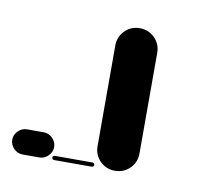

<svg xmlns="http://www.w3.org/2000/svg" viewBox="-50 -395 499 451"><g transform="rotate(10 200.0 -170.0)"><path d="M30 -60Q18 -60 9 -51Q0 -42 0 -30Q0 -18 9 -9Q18 0 30 0H70Q82 0 91 -9Q100 -18 100 -30Q100 -42 91 -51Q82 -60 70 -60Z M105 -10Q103 -10 101.5 -8.5Q100 -7 100 -5Q100 -3 101.5 -1.5Q103 0 105 0H195Q197 0 198.5 -1.5Q200 -3 200 -5Q200 -7 198.5 -8.5Q197 -10 195 -10Z M200 -50H300V-290H200ZM250 -100Q229 -100 214.5 -85.5Q200 -71 200 -50Q200 -29 214.5 -14.5Q229 0 250 0Q271 0 285.5 -14.5Q300 -29 300 -50Q300 -71 285.5 -85.5Q271 -100 250 -100ZM250 -340Q229 -340 214.5 -325.5Q200 -311 200 -290Q200 -269 214.5 -254.5Q229 -240 250 -240Q271 -240 285.5 -254.5Q300 -269 300 -290Q300 -311 285.5 -325.5Q271 -340 250 -340Z M300 0Q300 0 300 0Q300 0 300 0Q300 0 300 0Q300 0 300 0H400Q400 0 400 0Q400 0 400 0Q400 0 400 0Q400 0 400 0Z"/></g></svg>

Font: Wavefont SemiBold
Style: Regular
Weight: 600
Version: Version 3.004;gftools[0.9.33]